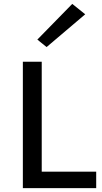

<svg xmlns="http://www.w3.org/2000/svg" viewBox="-20 -967 526 987"><path d="M97.5 0ZM194.5 -649.5V-84.5H474.5V0H97.5V-649.5ZM219.5 -725 172 -763.5 351.5 -947 418 -893.5Z"/></svg>

Font: Betinya Sans Medium
Style: Regular
Weight: 500
Designer: Jonathan Pinhorn
Version: Version 2.001;December 9, 2019;FontCreator 12.0.0.2547 64-bi